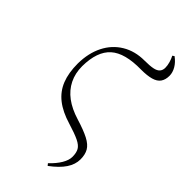

<svg xmlns="http://www.w3.org/2000/svg" viewBox="-269 -711 999 999"><g transform="rotate(45 231.0 -211.5)"><path d="M310 224 301 213Q333 183 350.5 153.5Q368 124 368 99Q368 70 358 52Q348 34 319 20Q290 6 234 -11Q167 -31 125 -64Q83 -97 63.5 -146Q44 -195 44 -264Q45 -341 74 -398.5Q103 -456 156 -488Q209 -520 279 -520Q317 -520 339.5 -524.5Q362 -529 372 -540.5Q382 -552 382 -570Q382 -587 376.5 -606Q371 -625 363 -640L373 -647Q399 -628 413 -604Q427 -580 427 -556Q427 -527 414 -508.5Q401 -490 372.5 -482Q344 -474 300 -474Q179 -476 125 -427.5Q71 -379 70 -270Q70 -218 90.5 -176.5Q111 -135 150.5 -105.5Q190 -76 249 -58Q311 -39 345.5 -21Q380 -3 393.5 20.5Q407 44 407 79Q407 116 383.5 151.5Q360 187 310 224Z"/></g></svg>

Font: Literata 60pt ExtraLight
Style: Regular
Weight: 250
Designer: Latin by Veronika Burian and Jose Scaglione. Greek by Irene Vlachou. Cyrillic by Vera Evstafieva.
Foundry: TypeTogether
Version: Version 3.103;gftools[0.9.29]